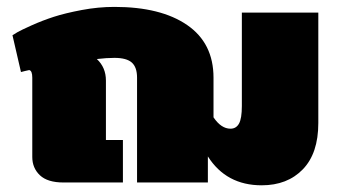

<svg xmlns="http://www.w3.org/2000/svg" viewBox="-20 -537 998 565"><path d="M16.7 -433.3Q21.7 -436.7 31.7 -442.5Q41.7 -448.3 73.3 -462.5Q105 -476.7 138.3 -487.5Q171.7 -498.3 220.4 -507.5Q269.2 -516.7 316.7 -516.7Q453.3 -516.7 530.8 -463.3Q608.3 -410 608.3 -308.3V-191.7Q630.8 -158.3 658.3 -158.3Q675 -158.3 683.3 -173.3Q691.7 -188.3 691.7 -225V-500H916.7V-175Q916.7 -85.8 871.2 -38.8Q825.8 8.3 750 8.3Q645.8 8.3 591.7 -76.7V0H383.3V-308.3Q383.3 -339.2 367.9 -352.9Q352.5 -366.7 316.7 -366.7Q294.2 -366.7 265 -363.3Q291.7 -338.3 291.7 -300V-125H341.7V0H166.7Q120 0 97.5 -21.2Q75 -42.5 75 -75V-308.3Q75 -329.2 65.8 -330.8Q60.8 -330 52.9 -327.9Q45 -325.8 41.7 -325Z"/></svg>

Font: BoonTook
Style: Regular
Weight: 400
Designer: Sungsit Sawaiwan
Foundry: FontUni
Version: Version 3.0